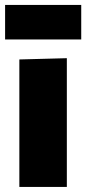

<svg xmlns="http://www.w3.org/2000/svg" viewBox="-24 -734 339 754"><path d="M52 0Q52 -53 52 -102.5Q52 -152 52 -214.5V-264.5Q52 -317 52 -357Q52 -397 52 -431.2Q52 -465.5 52 -500.5L238.5 -505.5Q238.5 -470 238.5 -435Q238.5 -400 238.5 -359Q238.5 -318 238.5 -264.5V-214.5Q238.5 -152 238.5 -102.5Q238.5 -53 238.5 0ZM-4 -579V-714.5Q30 -714.5 67.5 -714.5Q105 -714.5 145.5 -714.5Q186.5 -714.5 224 -714.5Q261.5 -714.5 295 -714.5V-579Q261.5 -579 224 -579Q186.5 -579 145.5 -579Q104.5 -579 67.2 -579Q30 -579 -4 -579Z"/></svg>

Font: Commissioner Thin ExtraBold
Style: Regular
Weight: 800
Version: Version 1.000